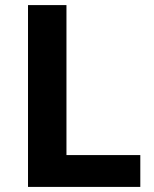

<svg xmlns="http://www.w3.org/2000/svg" viewBox="-20 -734 605 754"><path d="M90 0V-714H241V-125H531V0Z"/></svg>

Font: Noto Sans Tamil
Style: Bold
Weight: 700
Designer: Jelle Bosma - Monotype Design Team
Foundry: Monotype Imaging Inc.
Version: Version 2.004; ttfautohint (v1.8.4.7-5d5b)